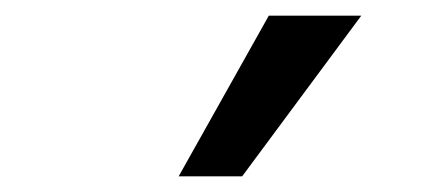

<svg xmlns="http://www.w3.org/2000/svg" viewBox="-20 -781 540 245"><path d="M208 -556 323 -761H441L289 -556Z"/></svg>

Font: Nunito Sans 10pt SemiExpanded SemiBold
Style: Regular
Weight: 600
Width: 6
Designer: Vernon Adams
Foundry: Vernon Adams
Version: Version 3.101;gftools[0.9.27]